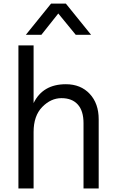

<svg xmlns="http://www.w3.org/2000/svg" viewBox="-20 -1019 642 1063"><path d="M82 24.4V-767.6H166V-448.2Q216.8 -552.7 344.7 -552.7Q426.8 -552.7 476.6 -499.5Q526.4 -446.3 526.4 -358.4V24.4H442.4V-336.9Q442.4 -405.3 410.6 -440.4Q378.9 -475.6 320.3 -475.6Q261.7 -475.6 213.9 -426.8Q166 -377.9 166 -288.1V24.4ZM123 -826.2 262.7 -999H344.7L484.4 -826.2H399.4L302.7 -944.3L209 -826.2Z"/></svg>

Font: GenEi M Gothic v2 Regular
Style: Regular
Weight: 400
Version: Version 2.0